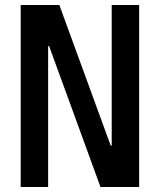

<svg xmlns="http://www.w3.org/2000/svg" viewBox="-20 -750 640 770"><path d="M63 0V-730H218L424 -166H428V-730H538V0H383L177 -565H173V0Z"/></svg>

Font: M PLUS Code Latin 60 Medium
Style: Regular
Weight: 500
Width: 7
Monospace: yes
Designer: Coji Morishita
Foundry: UNDERFOREST DESIGN
Version: Version 1.005; ttfautohint (v1.8.3)